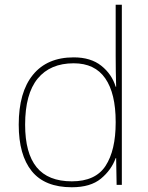

<svg xmlns="http://www.w3.org/2000/svg" viewBox="-20 -780 623 810"><path d="M283 10Q169 10 114 -58Q59 -126 59 -254Q59 -391 119 -464.5Q179 -538 291 -538Q363 -538 407.5 -502.5Q452 -467 468 -414H470Q469 -448 468.5 -480Q468 -512 468 -543V-760H494V0H472L470 -113H468Q450 -63 406 -26.5Q362 10 283 10ZM283 -15Q383 -15 425.5 -80.5Q468 -146 468 -263V-266Q468 -386 424 -449.5Q380 -513 291 -513Q192 -513 139 -448.5Q86 -384 86 -254Q86 -134 134.5 -74.5Q183 -15 283 -15Z"/></svg>

Font: Noto Sans Tamil Thin
Style: Regular
Weight: 100
Designer: Jelle Bosma - Monotype Design Team
Foundry: Monotype Imaging Inc.
Version: Version 2.004; ttfautohint (v1.8.4.7-5d5b)